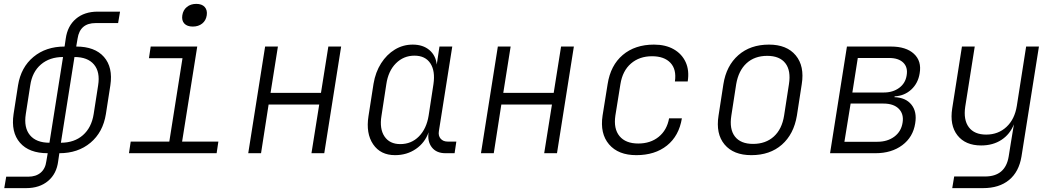

<svg xmlns="http://www.w3.org/2000/svg" viewBox="-20 -790 5440 990"><path d="M219 41 226 0Q130 0 83 -54Q36 -108 50 -202L73 -350Q88 -443 152.5 -496.5Q217 -550 313 -550L319 -591Q328 -656 371.5 -693Q415 -730 484 -730H599L589 -671H473Q392 -671 380 -591L373 -550Q469 -550 516 -496.5Q563 -443 549 -350L526 -202Q511 -108 446.5 -54Q382 0 286 0L280 41Q272 106 228 143Q184 180 115 180H2L12 121H126Q165 121 189.5 100.5Q214 80 219 41ZM235 -54 305 -496Q236 -496 191 -457.5Q146 -419 136 -350L113 -202Q102 -132 134.5 -93Q167 -54 235 -54ZM294 -54Q363 -54 407.5 -93Q452 -132 463 -202L486 -350Q497 -419 464.5 -457.5Q432 -496 364 -496Z M645 0 654 -60H853L921 -490H748L757 -550H997L919 -60H1106L1097 0ZM974 -653Q945 -653 930.5 -668.5Q916 -684 920 -711Q924 -738 943.5 -754Q963 -770 992 -770Q1021 -770 1035.5 -754Q1050 -738 1046 -711Q1042 -684 1022.5 -668.5Q1003 -653 974 -653Z M1260 0 1347 -550H1413L1375 -311H1635L1673 -550H1739L1652 0H1586L1626 -251H1365L1326 0Z M2017 10Q1942 10 1904 -46Q1866 -102 1880 -191L1906 -358Q1916 -418 1945 -463.5Q1974 -509 2016 -534.5Q2058 -560 2108 -560Q2161 -560 2194 -532Q2227 -504 2232 -457L2246 -550H2312L2243 -114Q2239 -90 2252 -75Q2265 -60 2288 -60H2333L2324 0H2277Q2230 0 2206.5 -30.5Q2183 -61 2190 -108Q2171 -54 2124.5 -22Q2078 10 2017 10ZM2044 -47Q2101 -47 2140 -86.5Q2179 -126 2190 -193L2215 -356Q2225 -424 2199 -463.5Q2173 -503 2117 -503Q2061 -503 2021.5 -463.5Q1982 -424 1972 -356L1947 -193Q1936 -126 1962.5 -86.5Q1989 -47 2044 -47Z M2460 0 2547 -550H2613L2575 -311H2835L2873 -550H2939L2852 0H2786L2826 -251H2565L2526 0Z M3261 10Q3168 10 3120.5 -45.5Q3073 -101 3087 -194L3113 -356Q3128 -453 3191 -506.5Q3254 -560 3352 -560Q3412 -560 3454 -536Q3496 -512 3515.5 -469.5Q3535 -427 3526 -370H3460Q3469 -432 3437 -466Q3405 -500 3342 -500Q3277 -500 3233.5 -462.5Q3190 -425 3179 -356L3153 -194Q3143 -126 3174.5 -88Q3206 -50 3271 -50Q3334 -50 3376.5 -84.5Q3419 -119 3430 -180H3496Q3481 -89 3419 -39.5Q3357 10 3261 10Z M3854 10Q3762 10 3716 -45Q3670 -100 3685 -194L3710 -356Q3725 -451 3787 -505.5Q3849 -560 3945 -560Q4037 -560 4083 -504.5Q4129 -449 4114 -356L4089 -194Q4073 -98 4011.5 -44Q3950 10 3854 10ZM3863 -48Q3928 -48 3970 -86Q4012 -124 4023 -194L4048 -356Q4059 -426 4029.5 -464Q4000 -502 3936 -502Q3871 -502 3829.5 -464Q3788 -426 3776 -356L3751 -194Q3740 -124 3769.5 -86Q3799 -48 3863 -48Z M4260 0 4347 -550H4574Q4652 -550 4692.5 -512.5Q4733 -475 4722 -412Q4714 -361 4679 -328.5Q4644 -296 4593 -293L4592 -289Q4650 -287 4679.5 -250.5Q4709 -214 4699 -154Q4688 -83 4632.5 -41.5Q4577 0 4494 0ZM4375 -313H4537Q4584 -313 4616.5 -337Q4649 -361 4655 -402Q4662 -443 4637.5 -467Q4613 -491 4565 -491H4403ZM4334 -59H4504Q4556 -59 4591.5 -85.5Q4627 -112 4634 -158Q4641 -202 4614.5 -229Q4588 -256 4535 -256H4366Z M4890 180 4900 120H5059Q5164 120 5181 17L5192 -52L5208 -149Q5188 -98 5144 -69Q5100 -40 5039 -40Q4958 -40 4917 -92Q4876 -144 4890 -232L4940 -550H5006L4957 -240Q4947 -172 4975.5 -134Q5004 -96 5065 -96Q5127 -96 5169.5 -135.5Q5212 -175 5223 -244L5271 -550H5337L5247 17Q5234 96 5183 138Q5132 180 5049 180Z"/></svg>

Font: JetBrains Mono NL ExtraLight
Style: Italic
Weight: 200
Italic angle: -9°
Monospace: yes
Designer: Philipp Nurullin, Konstantin Bulenkov
Foundry: JetBrains
Version: Version 2.305; ttfautohint (v1.8.4.7-5d5b)